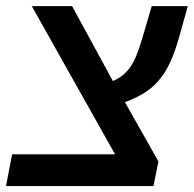

<svg xmlns="http://www.w3.org/2000/svg" viewBox="-27 -624 650 644"><path d="M504.4 -82.5 487.8 0H-6.8L13.7 -106.4H358.9L79.6 -603.5H214.8L351.6 -352.1Q388.7 -368.2 409.9 -398.9Q431.2 -429.7 449.2 -492.2L481.9 -603.5H603L571.8 -492.2Q559.6 -450.7 546.1 -420.2Q532.7 -389.6 516.1 -367.7Q494.6 -337.9 465.1 -317.6Q435.5 -297.4 392.1 -281.2Z"/></svg>

Font: Arimo SemiBold
Style: Italic
Weight: 600
Italic angle: -12°
Version: Version 1.33